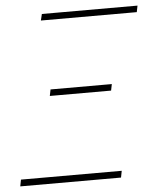

<svg xmlns="http://www.w3.org/2000/svg" viewBox="-60 -703 614 746"><g transform="rotate(-5 246.5 -330.0)"><path d="M-11 0 -6 -26H387L382 0ZM134 -340 139 -365H378L373 -340ZM125 -635 131 -660H504L499 -635Z"/></g></svg>

Font: Source Sans Variable
Style: Italic
Weight: 200
Italic angle: -11°
Designer: Paul D. Hunt
Foundry: Adobe Systems Incorporated
Version: Version 3.006;hotconv 1.0.111;makeotfexe 2.5.65597